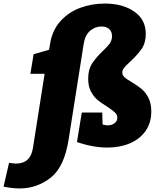

<svg xmlns="http://www.w3.org/2000/svg" viewBox="-150 -815 891 1080"><path d="M591 -353Q624 -333 646 -315Q668 -297 684.5 -265.5Q701 -234 701 -188Q701 -124 668.5 -78Q636 -32 580 -8.5Q524 15 454 15Q373 15 283 -16L310 -182H425L427 -115Q440 -110 456 -110Q479 -110 494.5 -122Q510 -134 510 -153Q510 -170 496.5 -182.5Q483 -195 453 -215Q420 -235 398.5 -253Q377 -271 361.5 -300.5Q346 -330 346 -372Q346 -423 366.5 -455.5Q387 -488 426 -526Q454 -552 467 -570Q480 -588 480 -612Q480 -638 463.5 -652Q447 -666 421 -666Q385 -666 357 -642Q329 -618 321 -570L236 -30Q212 124 135 184.5Q58 245 -40 245Q-77 245 -130 235L-99 101Q-73 105 -59 105Q21 105 35 19L101 -400H21L39 -510L126 -535L132 -570Q144 -645 190 -696Q236 -747 301.5 -771Q367 -795 439 -795Q540 -795 605 -750Q670 -705 670 -625Q670 -574 647 -540.5Q624 -507 583 -469Q559 -447 548.5 -434Q538 -421 538 -407Q538 -392 550.5 -380.5Q563 -369 591 -353Z"/></svg>

Font: Bitter Pro Black
Style: Italic
Weight: 900
Italic angle: -9°
Designer: Sol Matas, and Bitter project Authors
Foundry: Sol Matas
Version: Version 1.010